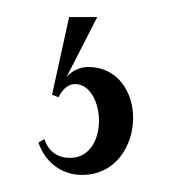

<svg xmlns="http://www.w3.org/2000/svg" viewBox="-20 -25 209 225"><path d="M83.5 53.5C74.4 53.5 65.7 56.9 58 65.2L94 -5H61L41 86L48.5 89C54 78 61 73.5 68 73.5C85.5 73.5 96 95 96 116.5C96 138 85.5 160 62 160C48 160 37 153 32 138L25 142C34 168 55 180 76 180C115.5 180 136 146 136 113C136 83 118 53.5 83.5 53.5Z"/></svg>

Font: Picaflor 48 pt
Style: Regular
Weight: 400
Designer: Ariel Martín Pérez
Foundry: Tunera Type Foundry
Version: Version 1.000;hotconv 1.0.109;makeotfexe 2.5.65596